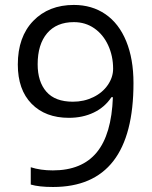

<svg xmlns="http://www.w3.org/2000/svg" viewBox="-20 -744 612 774"><path d="M518.1 -409.2Q518.1 9.8 193.8 9.8Q137.2 9.8 104 0V-69.8Q143.1 -57.1 192.9 -57.1Q310.1 -57.1 369.9 -129.6Q429.7 -202.1 435.1 -352.1H429.2Q402.3 -311.5 357.9 -290.3Q313.5 -269 257.8 -269Q163.1 -269 107.4 -325.7Q51.8 -382.3 51.8 -483.9Q51.8 -595.2 114 -659.7Q176.3 -724.1 277.8 -724.1Q350.6 -724.1 405 -686.8Q459.5 -649.4 488.8 -577.9Q518.1 -506.3 518.1 -409.2ZM277.8 -654.8Q208 -654.8 169.9 -609.9Q131.8 -564.9 131.8 -484.9Q131.8 -414.6 167 -374.3Q202.1 -334 273.9 -334Q318.4 -334 355.7 -352.1Q393.1 -370.1 414.6 -401.4Q436 -432.6 436 -466.8Q436 -518.1 416 -561.5Q396 -605 360.1 -629.9Q324.2 -654.8 277.8 -654.8Z"/></svg>

Font: f06900794
Style: Regular
Weight: 400
Foundry: Ascender Corporation
Version: Version 1.10